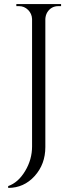

<svg xmlns="http://www.w3.org/2000/svg" viewBox="-20 -720 364 940"><path d="M266 -690Q230 -690 211 -659Q203 -645 202 -627V0Q202 84 149.5 142Q97 200 20 200V191Q69 174 103 117.5Q137 61 137 -3V-627Q136 -653 117.5 -671.5Q99 -690 73 -690H60V-700H279V-690Z"/></svg>

Font: Cinzel
Style: Regular
Weight: 400
Designer: Natanael Gama
Version: Version 1.001;PS 001.001;hotconv 1.0.56;makeotf.lib2.0.21325